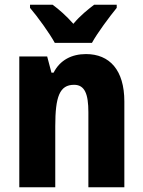

<svg xmlns="http://www.w3.org/2000/svg" viewBox="-20 -786 601 806"><path d="M210 -606H366C389 -648 439 -715 470 -753V-766H375C349 -746 317 -721 288 -686C258 -720 227 -747 201 -766H106V-753C137 -717 189 -645 210 -606ZM341 -559C281 -559 232 -534 205 -481H196L178 -549H61V0H212V-256C212 -380 230 -430 291 -430C336 -430 351 -391 351 -315V0H502V-360C502 -492 440 -559 341 -559Z"/></svg>

Font: Noto Sans Malayalam Condensed ExtraBold
Style: Regular
Weight: 800
Width: 3
Designer: Jelle Bosma - Monotype Design Team
Foundry: Monotype Imaging Inc.
Version: Version 2.104